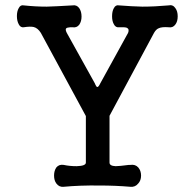

<svg xmlns="http://www.w3.org/2000/svg" viewBox="-20 -715 748 737"><path d="M136.7 -588.9 309.6 -269.5V-90.8Q309.6 -78.1 274.4 -77.1Q247.1 -77.1 224.6 -82Q207 -85 196.3 -72.3Q187.5 -59.6 187.5 -41Q187.5 -22.5 196.3 -10.7Q207 3.9 224.6 2Q287.1 -3.9 361.3 -2.9Q422.9 -2.9 480.5 2Q499 3.9 510.7 -10.7Q521.5 -22.5 521.5 -41Q521.5 -59.6 510.7 -72.3Q499 -85 480.5 -82H474.6Q437.5 -77.1 423.8 -77.1Q400.4 -78.1 400.4 -90.8V-270.5L571.3 -588.9Q579.1 -602.5 588.9 -606.4Q600.6 -612.3 627 -610.4Q643.6 -607.4 653.3 -621.1Q662.1 -632.8 662.1 -652.3Q662.1 -671.9 653.3 -683.6Q643.6 -698.2 627 -694.3Q574.2 -689.5 526.4 -689.5Q486.3 -690.4 437.5 -694.3Q423.8 -697.3 417 -683.6Q410.2 -671.9 410.2 -652.3Q410.2 -633.8 417 -622.1Q423.8 -608.4 437.5 -610.4Q459 -611.3 466.8 -608.4Q477.5 -603.5 471.7 -588.9L365.2 -395.5Q358.4 -380.9 353.5 -380.9Q349.6 -380.9 343.8 -395.5L236.3 -588.9Q229.5 -602.5 234.4 -606.4Q237.3 -609.4 250 -610.4H257.8Q274.4 -607.4 284.2 -620.1Q293 -632.8 293 -651.4Q293 -670.9 284.2 -683.6Q274.4 -697.3 257.8 -694.3Q192.4 -690.4 159.2 -689.5Q116.2 -689.5 71.3 -694.3Q58.6 -697.3 51.8 -683.6Q44.9 -671.9 44.9 -653.3Q44.9 -634.8 51.8 -622.1Q58.6 -608.4 71.3 -610.4Q96.7 -614.3 109.4 -611.3Q125 -607.4 136.7 -588.9Z"/></svg>

Font: Gungsuh
Style: Regular
Weight: 400
Version: Version 2.21